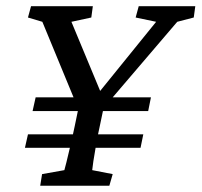

<svg xmlns="http://www.w3.org/2000/svg" viewBox="-20 -593 644 613"><path d="M59.6 -121.1 69.3 -164.1H212.9Q216.8 -181.6 218.8 -191.4L228.5 -238.3H84L93.8 -282.2H214.8L115.2 -523.4L69.3 -537.1L79.1 -573.2H276.4L271.5 -537.1L208 -523.4L299.8 -302.7L478.5 -523.4L413.1 -537.1L422.9 -573.2H603.5L598.6 -537.1L545.9 -523.4L339.8 -282.2H461.9L453.1 -238.3H308.6L298.8 -191.4Q296.9 -181.6 293 -164.1H437.5L428.7 -121.1H285.2Q276.4 -71.3 274.4 -49.8L339.8 -37.1L329.1 0H108.4L114.3 -37.1L185.5 -49.8Q189.9 -64.5 203.1 -121.1Z"/></svg>

Font: Crimson Pro
Style: Italic
Weight: 400
Italic angle: -12°
Designer: Jacques Le Bailly
Foundry: Baron von Fonthausen
Version: Version 1.003